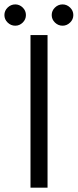

<svg xmlns="http://www.w3.org/2000/svg" viewBox="-69 -860 356 880"><path d="M1 -742.2Q-19 -742.2 -33.9 -756.6Q-48.8 -771 -48.8 -791Q-48.8 -811 -33.9 -825.4Q-19 -839.8 1 -839.8Q20.5 -839.8 35.2 -825.4Q49.8 -811 49.8 -791Q49.8 -771 35.2 -756.6Q20.5 -742.2 1 -742.2ZM217.8 -742.2Q197.8 -742.2 182.9 -756.6Q168 -771 168 -791Q168 -811 182.9 -825.4Q197.8 -839.8 217.8 -839.8Q237.3 -839.8 252.2 -825.4Q267.1 -811 267.1 -791Q267.1 -771 252.2 -756.6Q237.3 -742.2 217.8 -742.2ZM70.8 0V-699.2H148.9V0Z"/></svg>

Font: Prompt Light
Style: Regular
Weight: 300
Designer: Katatrad Team
Foundry: CadsonDemak
Version: Version 1.000;PS 001.000;hotconv 1.0.88;makeotf.lib2.5.64775